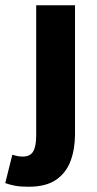

<svg xmlns="http://www.w3.org/2000/svg" viewBox="-72 -516 370 732"><path d="M36 196Q6 196 -15 192Q-36 188 -52 182L-25 74Q-15 77 -5.5 79Q4 81 14 81Q43 81 54.5 61.5Q66 42 66 1V-496H214V-4Q214 51 197.5 96.5Q181 142 142.5 169Q104 196 36 196Z"/></svg>

Font: Source Sans 3
Style: Bold
Weight: 700
Designer: Paul D. Hunt
Foundry: Adobe
Version: Version 3.052;hotconv 1.1.0;makeotfexe 2.6.0